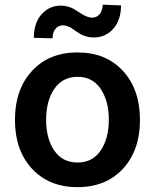

<svg xmlns="http://www.w3.org/2000/svg" viewBox="-20 -772 648 803"><path d="M199.7 -611.8 121.6 -613.8Q121.6 -675.8 153.8 -712.2Q186 -748.5 234.9 -748.5Q250.5 -748.5 265.6 -743.9Q280.8 -739.3 289.6 -734.1Q298.3 -729 311.5 -720.2Q324.2 -711.9 329.6 -709Q335 -706.1 345.2 -702.1Q355.5 -698.2 365.2 -698.2Q385.3 -698.2 397.2 -713.4Q409.2 -728.5 409.7 -752.4L486.3 -749.5Q485.8 -688 453.9 -651.9Q421.9 -615.7 373 -615.2Q355.5 -615.2 339.4 -620.1Q323.2 -625 315.4 -629.9Q307.6 -634.8 293.9 -644Q283.2 -651.9 277.8 -655.3Q272.5 -658.7 262.7 -662.4Q252.9 -666 242.7 -666Q223.6 -666 211.7 -650.9Q199.7 -635.7 199.7 -611.8ZM42.5 -270.5Q42.5 -397.9 113.8 -475.3Q185.1 -552.7 304.2 -552.7Q423.3 -552.7 494.4 -475.3Q565.4 -397.9 565.4 -270.5Q565.4 -143.6 494.4 -66.4Q423.3 10.7 304.2 10.7Q185.1 10.7 113.8 -66.4Q42.5 -143.6 42.5 -270.5ZM304.7 -92.3Q367.2 -92.3 401.1 -142.6Q435.1 -192.9 435.1 -271Q435.1 -349.6 401.1 -400.1Q367.2 -450.7 304.7 -450.7Q241.2 -450.7 207 -400.1Q172.9 -349.6 172.9 -271Q172.9 -192.4 207 -142.3Q241.2 -92.3 304.7 -92.3Z"/></svg>

Font: Interop SemBd
Style: Regular
Weight: 600
Designer: Rasmus Andersson, Google, Jang Haemin
Foundry: jhaemin
Version: Version 1.007